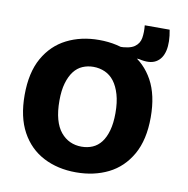

<svg xmlns="http://www.w3.org/2000/svg" viewBox="-74 -703 772 790"><g transform="rotate(10 311.5 -308.5)"><path d="M469 -490 396 -493 376 -526Q422 -526 442.5 -540Q463 -554 467 -578Q471 -602 468 -631H572Q582 -580 574 -544.5Q566 -509 540 -494Q514 -479 469 -490ZM294 14Q217 14 157.5 -17Q98 -48 64.5 -109.5Q31 -171 31 -263Q31 -357 65.5 -418Q100 -479 159.5 -509Q219 -539 294 -539Q372 -539 431.5 -508Q491 -477 524.5 -416Q558 -355 558 -262Q558 -168 523 -106.5Q488 -45 428.5 -15.5Q369 14 294 14ZM298 -94Q323 -94 344 -103Q365 -112 380 -131.5Q395 -151 403.5 -181.5Q412 -212 412 -254Q412 -299 402.5 -331.5Q393 -364 377 -385Q361 -406 338.5 -416Q316 -426 290 -426Q266 -426 245 -417Q224 -408 209 -388.5Q194 -369 185 -338.5Q176 -308 176 -265Q176 -220 185 -187.5Q194 -155 211 -134.5Q228 -114 250 -104Q272 -94 298 -94Z"/></g></svg>

Font: Bricolage Grotesque 28pt
Style: Bold
Weight: 700
Designer: Mathieu Triay
Foundry: Atelier Triay
Version: Version 1.000;gftools[0.9.30]